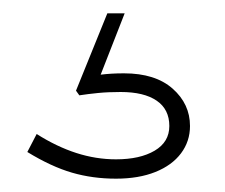

<svg xmlns="http://www.w3.org/2000/svg" viewBox="-20 -35 338 288"><path d="M154 233Q119 233 88 224Q57 215 21 193L35 166Q65 185 94.5 194.5Q124 204 154 204Q190 204 212 191Q234 178 234 154Q234 129 215 116Q196 103 161 103Q142 103 127 104.5Q112 106 99 108L94 101L141 -15H167L131 77Q139 76 147.5 75.5Q156 75 166 75Q213 75 239 98Q265 121 265 154Q265 177 251.5 195Q238 213 213 223Q188 233 154 233Z"/></svg>

Font: BioRhyme ExtraBold ExtraLight
Style: Regular
Weight: 250
Version: Version 1.600;gftools[0.9.33]